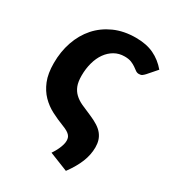

<svg xmlns="http://www.w3.org/2000/svg" viewBox="-168 -618 789 874"><g transform="rotate(30 226.5 -181.0)"><path d="M411.5 -402.5Q404.5 -395 398.5 -390.8Q392.5 -386.5 382 -386.5Q372 -386.5 364.2 -392.2Q356.5 -398 346.5 -405Q336.5 -412 322.5 -417.8Q308.5 -423.5 287 -423.5Q257.5 -423.5 234 -410Q210.5 -396.5 194 -373.2Q177.5 -350 168.8 -318.2Q160 -286.5 160 -250Q160 -218 168 -197.2Q176 -176.5 191.5 -161.8Q207 -147 230 -136.2Q253 -125.5 283.5 -113Q309.5 -102 327.8 -90.2Q346 -78.5 357 -64.5Q368 -50.5 373 -34.2Q378 -18 378 1.5Q378 40.5 362.5 79.2Q347 118 315 161.5L217 122.5Q222 115 227.8 105.2Q233.5 95.5 238.2 84.8Q243 74 246.2 63Q249.5 52 249.5 41.5Q249.5 33.5 247.5 26.8Q245.5 20 240.2 14Q235 8 225.5 2.2Q216 -3.5 200.5 -9.5Q166.5 -22.5 134.5 -39Q102.5 -55.5 77.5 -81Q52.5 -106.5 37.2 -144Q22 -181.5 22 -236.5Q22 -296.5 40 -348.8Q58 -401 92.2 -439.8Q126.5 -478.5 176.2 -500.8Q226 -523 289 -523Q344.5 -523 383.8 -504.2Q423 -485.5 453 -450Z"/></g></svg>

Font: Lato Heavy
Style: Italic
Weight: 800
Italic angle: -7°
Designer: Lukasz Dziedzic
Foundry: tyPoland Lukasz Dziedzic
Version: Version 2.007; 2014-02-27